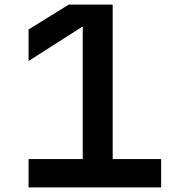

<svg xmlns="http://www.w3.org/2000/svg" viewBox="-20 -820 790 840"><path d="M473 -800V-124H685V0H105V-124H342V-740L371 -723L105 -553V-691L281 -800Z"/></svg>

Font: Martian Mono SemiExpanded Medium
Style: Regular
Weight: 500
Width: 6
Designer: Roman Shamin
Foundry: Evil Martians
Version: Version 1.000